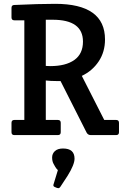

<svg xmlns="http://www.w3.org/2000/svg" viewBox="-20 -705 656 1002"><path d="M40 -15V-64Q40 -79 55 -79H107V-599H55Q40 -599 40 -614V-664Q40 -679 55 -679Q183 -685 268 -685Q528 -685 528 -499Q528 -434 495 -384.5Q462 -335 407 -309L524 -79H586Q601 -79 601 -64V-15Q601 0 586 0H454Q439 0 432 -13L296 -282H276Q244 -282 219 -285V-79H282Q297 -79 297 -64V-15Q297 0 282 0H55Q40 0 40 -15ZM219 -602V-361Q227 -360 242 -360Q323 -360 368 -392Q413 -424 413 -488Q413 -602 255 -602ZM333 212 295 270Q290 277 285.5 277Q281 277 278 276L266 271Q255 267 260 255L282 183Q273 174 268.5 166Q264 158 260 151Q252 137 252 117Q252 97 266.5 83.5Q281 70 309 70Q369 70 369 123Q369 154 333 212Z"/></svg>

Font: Crete Round
Style: Regular
Weight: 400
Designer: Veronika Burian
Foundry: TypeTogether
Version: Version 1.001